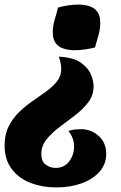

<svg xmlns="http://www.w3.org/2000/svg" viewBox="-20 -600 528 837"><path d="M388 -224Q388 -185 365 -154.5Q342 -124 308 -98Q274 -72 240 -46.5Q206 -21 183 7.5Q160 36 160 71Q160 103 179 117.5Q198 132 222 132Q261 132 282 103Q303 74 303 39Q303 1 278 -29Q292 -34 307 -35.5Q322 -37 332 -37Q377 -37 410 -7.5Q443 22 443 71Q443 116 413.5 149Q384 182 335 199.5Q286 217 226 217Q164 217 112.5 197Q61 177 30.5 136Q0 95 0 34Q0 -14 18 -49.5Q36 -85 64 -112Q92 -139 123.5 -160.5Q155 -182 183 -202.5Q211 -223 229 -246Q247 -269 247 -299Q247 -314 243 -331Q239 -348 236 -353Q299 -350 331.5 -327.5Q364 -305 376 -276Q388 -247 388 -224ZM233 -567Q253 -573 276.5 -576.5Q300 -580 323 -580Q347 -580 368.5 -573.5Q390 -567 403.5 -550Q417 -533 417 -501Q417 -473 409.5 -447Q402 -421 394 -393Q374 -388 350.5 -384.5Q327 -381 304 -381Q281 -381 259 -387.5Q237 -394 223.5 -411Q210 -428 210 -459Q210 -487 218 -513Q226 -539 233 -567Z"/></svg>

Font: Merienda Black
Style: Regular
Weight: 900
Designer: Eduardo Rodriguez Tunni
Foundry: Eduardo Rodriguez Tunni
Version: Version 2.001